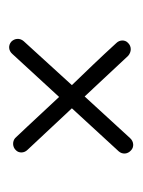

<svg xmlns="http://www.w3.org/2000/svg" viewBox="32 -504 302 406"><g transform="rotate(90 183.0 -301.0)"><path d="M298 -427C291 -434 279 -433 272 -425L184 -329L98 -421C90 -428 78 -429 70 -420C64 -414 64 -403 71 -396C102 -362 132 -331 160 -302L67 -200C60 -192 61 -181 68 -174C76 -167 87 -168 94 -176L185 -275C236 -220 271 -183 272 -182C279 -176 291 -176 298 -184C304 -190 304 -201 297 -208L209 -302L300 -401C307 -409 306 -420 298 -427Z"/></g></svg>

Font: Sacramento
Style: Regular
Weight: 400
Designer: Astigmatic (AOETI)
Foundry: Astigmatic (AOETI)
Version: Version 1.000